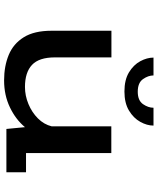

<svg xmlns="http://www.w3.org/2000/svg" viewBox="62 -802 752 915"><g transform="rotate(90 437.5 -345.0)"><path d="M363.5 11Q296 11 242.5 -11Q189 -33 158 -82.8Q127 -132.5 127 -215.5V-500.5H254V-231Q254 -155.5 289.8 -122Q325.5 -88.5 395 -88.5Q436.5 -88.5 476.2 -105Q516 -121.5 544.8 -150.2Q573.5 -179 582.5 -215.5V-500H710V-93.5H801.5V0H595L586.5 -88.5Q550 -44.5 492.2 -16.8Q434.5 11 363.5 11ZM416.5 -562.5Q361 -562.5 325.2 -584.2Q289.5 -606 272.2 -638Q255 -670 255 -701H340Q340 -676 357.5 -651Q375 -626 417.5 -626Q459.5 -626 476.8 -651Q494 -676 494 -701H579Q579 -670 561.2 -638Q543.5 -606 507.5 -584.2Q471.5 -562.5 416.5 -562.5Z"/></g></svg>

Font: Trispace SemiExpanded Medium
Style: Regular
Weight: 500
Width: 6
Designer: Tyler Finck
Foundry: Etcetera Type Company
Version: Version 1.210; ttfautohint (v1.8.3)